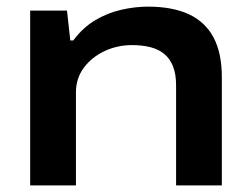

<svg xmlns="http://www.w3.org/2000/svg" viewBox="-20 -559 756 579"><path d="M71 0V-527H182L192 -437H201Q230 -476 267 -498Q304 -520 345.5 -529.5Q387 -539 426 -539Q500 -539 549.5 -516Q599 -493 624 -446Q649 -399 649 -326V0H511V-302Q511 -336 501.5 -359.5Q492 -383 474.5 -397Q457 -411 432.5 -417Q408 -423 378 -423Q334 -423 295.5 -405Q257 -387 233 -355Q209 -323 209 -280V0Z"/></svg>

Font: Archivo SemiBold Expanded SemiBold
Style: Regular
Weight: 600
Width: 7
Version: Version 2.001